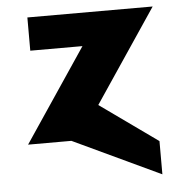

<svg xmlns="http://www.w3.org/2000/svg" viewBox="-50 -562 746 777"><g transform="rotate(-5 323.0 -173.0)"><path d="M578.5 32 344.5 -135 598.5 -513H89.5V-378H301.5L47.5 0H223.5L578.5 167Z"/></g></svg>

Font: Sztylet
Style: Bd
Weight: 700
Foundry: Cannot Into Space Fonts, PlusOne Fonts
Version: Version 0.12